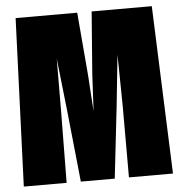

<svg xmlns="http://www.w3.org/2000/svg" viewBox="-51 -747 752 795"><g transform="rotate(-5 325.0 -349.0)"><path d="M43 -698H299L321 -439L331 -286L339 -439L359 -698H609L636 0H453V-299L450 -510L428 -299L394 0H253L222 -299L198 -516L197 -299L194 0H16Z"/></g></svg>

Font: Azeret Mono Black
Style: Regular
Weight: 900
Designer: Martin Vácha
Foundry: Displaay
Version: Version 1.000; Glyphs 3.0.3, build 3074